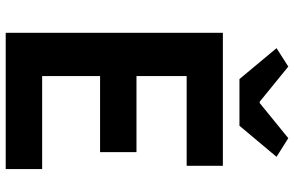

<svg xmlns="http://www.w3.org/2000/svg" viewBox="-194 -810 1004 655"><g transform="rotate(90 307.5 -482.0)"><path d="M91.3 0V-740.8H545.2V-617.3H239V-446.1H498.4V-321.9H239V-124.3H556.2V0ZM249.2 -797.4 143.8 -923.9 206.6 -964 326.4 -866.5H331.1L450.9 -964L514.5 -923.9L408.5 -797.4Z"/></g></svg>

Font: Noto Sans KR Thin
Style: Regular
Weight: 100
Designer: Ryoko NISHIZUKA 西塚涼子 (kana, bopomofo & ideographs); Paul D. Hunt (Latin, Greek & Cyrillic); Sandoll Communications 산돌커뮤니
Foundry: Adobe
Version: Version 2.004-H2;hotconv 1.0.118;makeotfexe 2.5.65603